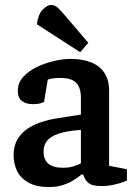

<svg xmlns="http://www.w3.org/2000/svg" viewBox="-20 -746 546 776"><path d="M178 10Q127 10 95 -8Q63 -26 49 -55Q35 -84 35 -118Q35 -162 56.5 -192Q78 -222 117 -240.5Q156 -259 206 -267L307 -283V-352Q307 -376 299.5 -394Q292 -412 274 -421.5Q256 -431 224 -431Q203 -431 190 -428.5Q177 -426 173 -424L158 -334Q157 -333 145 -329Q133 -325 113 -325Q86 -325 69 -337.5Q52 -350 52 -379Q52 -412 74.5 -436Q97 -460 131 -476Q165 -492 200.5 -500Q236 -508 263 -508Q313 -508 348 -494Q383 -480 402 -451.5Q421 -423 421 -379V-76L493 -62V-16Q491 -15 476 -9.5Q461 -4 438 1Q415 6 388 6Q351 6 336 -8Q321 -22 316 -41H310Q299 -32 280 -19.5Q261 -7 235.5 1.5Q210 10 178 10ZM234 -68Q261 -68 281 -75Q301 -82 307 -86V-221Q249 -217 216 -205.5Q183 -194 169.5 -176Q156 -158 156 -134Q156 -68 234 -68ZM304 -535 129 -648Q134 -688 152.5 -707Q171 -726 187 -726Q201 -726 213 -715Q225 -704 237 -690L337 -573Z"/></svg>

Font: Faustina SemiBold
Style: Regular
Weight: 600
Designer: Alfonso Garcia
Foundry: http://www.omnibus-type.com
Version: Version 1.200